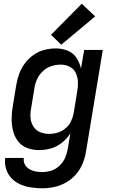

<svg xmlns="http://www.w3.org/2000/svg" viewBox="-20 -798 616 1031"><path d="M207 213Q239 213 272 206Q305 199 335.5 181.5Q366 164 389 137Q412 110 424.5 78.5Q437 47 442 15L532 -530H432L415 -430Q408 -461 390.5 -487.5Q373 -514 343 -526Q313 -538 280 -538Q249 -538 218 -530Q187 -522 160 -503Q133 -484 113 -457Q93 -430 82.5 -400.5Q72 -371 67 -340L49 -230Q43 -197 42.5 -163Q42 -129 49.5 -97.5Q57 -66 76 -40.5Q95 -15 125.5 -3.5Q156 8 190 8Q222 8 254 -1Q286 -10 313 -32Q340 -54 358 -82L344 1Q340 25 330 48.5Q320 72 300.5 91Q281 110 256.5 118Q232 126 207 126Q188 126 170 122.5Q152 119 137 110Q122 101 113.5 85Q105 69 108 50H8Q4 81 13 110Q22 139 42 159.5Q62 180 89 192Q116 204 146 208.5Q176 213 207 213ZM244 -79Q218 -79 195 -88.5Q172 -98 159 -119Q146 -140 144 -165Q142 -190 147 -216L165 -326Q169 -351 180 -374.5Q191 -398 211 -416.5Q231 -435 256 -443Q281 -451 306 -451Q332 -451 354.5 -439.5Q377 -428 387.5 -405Q398 -382 398.5 -355.5Q399 -329 394 -303L376 -193Q372 -170 362 -148Q352 -126 332.5 -109.5Q313 -93 290 -86Q267 -79 244 -79ZM309 -558 491 -710 419 -778 254 -611Z"/></svg>

Font: Iosevka Sparkle Medium
Style: Italic
Weight: 500
Italic angle: -9°
Designer: Belleve Invis
Foundry: Belleve Invis
Version: Version 4.5.0; ttfautohint (v1.8.3)